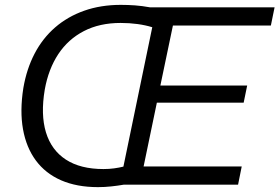

<svg xmlns="http://www.w3.org/2000/svg" viewBox="-20 -759 1148 789"><path d="M382.7 10Q295.6 10 231.1 -18.1Q166.7 -46.3 127.3 -99.6Q87.9 -152.9 74.5 -228Q61.1 -303.1 75.9 -397.1Q89.3 -475.7 122.2 -538.7Q155.1 -601.7 206.5 -646.3Q257.9 -690.9 325.9 -714.9Q393.9 -739 476.4 -739Q505.4 -739 534.9 -736.9Q564.3 -734.7 595.7 -729H1108.4L1093.1 -654.1H690.6L639 -407.4H995.7L981.3 -337.1H624.6L570.1 -74.9H973.3L958.3 0H487.9Q465.3 4 437.7 7Q410.1 10 382.7 10ZM405 -64.3Q428.4 -64.3 449.3 -67.2Q470.1 -70.1 487.1 -74.3L605.7 -647.1Q577.9 -655.7 544.9 -660.2Q512 -664.7 475.4 -664.7Q389.3 -664.7 324.6 -631.2Q259.9 -597.7 219.4 -536.4Q179 -475 164 -391.1Q146.6 -288.4 168.8 -215.2Q191 -142 250.8 -103.1Q310.6 -64.3 405 -64.3Z"/></svg>

Font: Mona Sans ExtraLight
Style: Italic
Weight: 200
Italic angle: -11.6951°
Designer: Deni Anggara
Foundry: GitHub
Version: Version 2.000